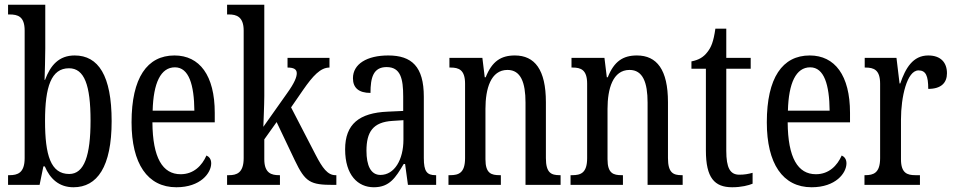

<svg xmlns="http://www.w3.org/2000/svg" viewBox="-20 -780 4027 810"><path d="M290 10C390 10 451 -76 451 -269C451 -461 395 -546 295 -546C229 -546 193 -505 170 -443H168C169 -474 171 -539 171 -575V-760H14V-719H20C55 -719 84 -711 84 -651V-113C84 -50 54 -41 20 -41H14V0H147L163 -78H169C191 -26 229 10 290 10ZM272 -46C194 -46 170 -125 170 -270C170 -414 196 -492 271 -492C336 -492 362 -421 362 -271C362 -125 336 -46 272 -46Z M724 10C826 10 871 -50 871 -91C871 -109 862 -119 851 -124C832 -81 797 -45 742 -45C666 -45 624 -114 623 -264H886V-304C886 -462 822 -546 716 -546C601 -546 535 -452 535 -264C535 -90 602 10 724 10ZM800 -313H624C627 -430 658 -496 718 -496C777 -496 799 -422 800 -313Z M938 0H1161V-41H1157C1126 -41 1095 -49 1095 -108V-192L1147 -265L1224 -103C1268 -11 1289 0 1387 0H1399V-41H1395C1362 -41 1340 -72 1312 -126L1208 -327L1259 -401C1300 -460 1332 -495 1370 -495V-536H1193V-495C1219 -495 1232 -488 1232 -471C1232 -456 1224 -432 1190 -385L1091 -245C1091 -250 1095 -340 1095 -375V-760H938V-719H946C977 -719 1008 -710 1008 -651V-113C1008 -50 978 -41 946 -41H938Z M1557 10C1624 10 1649 -31 1683 -88H1689L1701 0H1820V-41H1817C1781 -41 1768 -57 1768 -113V-372C1768 -499 1717 -546 1618 -546C1528 -546 1469 -510 1469 -450C1469 -409 1494 -388 1543 -388C1543 -453 1555 -497 1611 -497C1670 -497 1681 -448 1681 -373V-312L1616 -309C1495 -304 1436 -256 1436 -150C1436 -41 1490 10 1557 10ZM1585 -42C1544 -42 1526 -82 1526 -144C1526 -223 1553 -265 1636 -270L1682 -273V-191C1682 -106 1644 -42 1585 -42Z M1872 0H2093V-41H2088C2053 -41 2028 -48 2028 -108V-321C2028 -405 2050 -485 2121 -485C2177 -485 2197 -432 2197 -347V0H2345V-41H2341C2306 -41 2283 -50 2283 -113V-349C2283 -486 2236 -546 2152 -546C2094 -546 2056 -522 2029 -454H2025L2015 -536H1876V-495H1881C1915 -495 1942 -486 1942 -427V-113C1942 -50 1915 -41 1879 -41H1872Z M2387 0H2608V-41H2603C2568 -41 2543 -48 2543 -108V-321C2543 -405 2565 -485 2636 -485C2692 -485 2712 -432 2712 -347V0H2860V-41H2856C2821 -41 2798 -50 2798 -113V-349C2798 -486 2751 -546 2667 -546C2609 -546 2571 -522 2544 -454H2540L2530 -536H2391V-495H2396C2430 -495 2457 -486 2457 -427V-113C2457 -50 2430 -41 2394 -41H2387Z M3069 10C3108 10 3138 2 3155 -5V-51C3137 -46 3121 -43 3099 -43C3060 -43 3044 -72 3044 -144V-490H3147V-536H3044V-659H2998C2990 -603 2980 -580 2964 -560C2948 -539 2928 -527 2897 -521V-490H2958V-145C2958 -30 2994 10 3069 10Z M3404 10C3506 10 3551 -50 3551 -91C3551 -109 3542 -119 3531 -124C3512 -81 3477 -45 3422 -45C3346 -45 3304 -114 3303 -264H3566V-304C3566 -462 3502 -546 3396 -546C3281 -546 3215 -452 3215 -264C3215 -90 3282 10 3404 10ZM3480 -313H3304C3307 -430 3338 -496 3398 -496C3457 -496 3479 -422 3480 -313Z M3627 0H3861V-41H3842C3808 -41 3781 -49 3781 -108V-276C3781 -370 3806 -483 3855 -483C3886 -483 3896 -460 3896 -405C3951 -405 3975 -431 3975 -471C3975 -516 3949 -546 3896 -546C3831 -546 3800 -492 3778 -428H3775L3762 -536H3628V-495H3631C3666 -495 3693 -486 3693 -427V-113C3693 -50 3665 -41 3630 -41H3627Z"/></svg>

Font: Noto Serif Armenian ExtraCondensed
Style: Regular
Weight: 400
Width: 2
Designer: Monotype Design Team
Foundry: Monotype Imaging Inc.
Version: Version 2.008